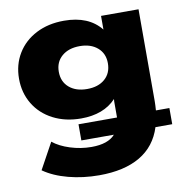

<svg xmlns="http://www.w3.org/2000/svg" viewBox="-83 -630 884 913"><g transform="rotate(-10 359.0 -173.5)"><path d="M707 24H626Q598 113 521.5 158Q445 203 324 203Q246 203 175.5 184.5Q105 166 57 132L126 6Q158 32 208.5 48Q259 64 311 64Q391 64 425 25H268V-53H454V-131L455 -142Q395 -78 286 -78Q210 -78 151 -108.5Q92 -139 59.5 -193Q27 -247 27 -315Q27 -383 59.5 -436.5Q92 -490 150.5 -520Q209 -550 285 -550Q404 -550 463 -476V-542H644V-99Q644 -82 642 -54H707ZM456 -315Q456 -362 423.5 -390Q391 -418 338 -418Q284 -418 251.5 -390Q219 -362 219 -315Q219 -267 251.5 -239Q284 -211 338 -211Q392 -211 424 -239Q456 -267 456 -315Z"/></g></svg>

Font: CMG Sans ExtraBold
Style: Regular
Weight: 800
Designer: Julieta Ulanovsky
Foundry: Julieta Ulanovsky
Version: Version 7.200